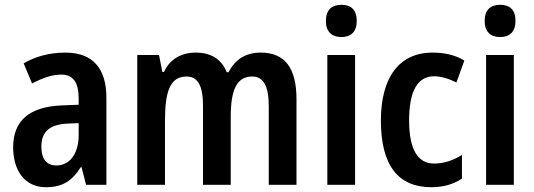

<svg xmlns="http://www.w3.org/2000/svg" viewBox="-20 -773 2235 803"><path d="M253 -553C188 -553 128 -537 79 -508L114 -424C158 -447 198 -461 236 -461C285 -461 309 -430 309 -361V-335L235 -332C104 -326 35 -269 35 -157C35 -62 82 10 172 10C242 10 282 -17 318 -74H321L340 0H425V-363C425 -489 367 -553 253 -553ZM261 -256 309 -258V-208C309 -128 270 -81 216 -81C176 -81 153 -106 153 -160C153 -219 184 -252 261 -256Z M1070 -553C1009 -553 964 -526 936 -471H928C909 -521 867 -553 799 -553C739 -553 690 -526 666 -472H659L645 -543H554V0H670V-267C670 -385 689 -453 760 -453C807 -453 829 -415 829 -331V0H945V-284C945 -395 969 -453 1035 -453C1081 -453 1104 -414 1104 -330V0H1220V-358C1220 -491 1170 -553 1070 -553Z M1408 -753C1367 -753 1343 -731 1343 -685C1343 -640 1368 -618 1408 -618C1447 -618 1472 -640 1472 -685C1472 -731 1449 -753 1408 -753ZM1465 -543H1349V0H1465Z M1784 10C1833 10 1876 -2 1912 -26V-125C1875 -102 1837 -89 1795 -89C1727 -89 1691 -149 1691 -269C1691 -391 1726 -454 1795 -454C1825 -454 1857 -444 1889 -428L1922 -520C1887 -541 1844 -553 1789 -553C1648 -553 1573 -447 1573 -269C1573 -79 1647 10 1784 10Z M2072 -753C2031 -753 2007 -731 2007 -685C2007 -640 2032 -618 2072 -618C2111 -618 2136 -640 2136 -685C2136 -731 2113 -753 2072 -753ZM2129 -543H2013V0H2129Z"/></svg>

Font: Noto Sans Thai Cond SemBd
Style: Regular
Weight: 600
Width: 3
Designer: Monotype Design Team
Foundry: Monotype Imaging Inc.
Version: Version 2.002